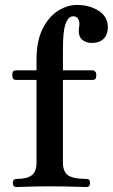

<svg xmlns="http://www.w3.org/2000/svg" viewBox="-20 -758 457 778"><path d="M48 0Q32 0 32 -17Q32 -33 48 -33Q90 -33 109 -48Q128 -63 128 -99V-434H46Q30 -434 30 -450V-458Q30 -473 46 -473H128V-516Q128 -593 153 -642Q178 -691 215.5 -714.5Q253 -738 292 -738Q342 -738 379.5 -714.5Q417 -691 417 -647Q417 -618 400 -601Q383 -584 351 -584Q326 -584 310.5 -599.5Q295 -615 301 -652Q304 -671 295.5 -683Q287 -695 270 -691Q254 -687 244.5 -658Q235 -629 235 -558V-473H355Q361 -473 365.5 -468.5Q370 -464 370 -458V-450Q370 -434 355 -434H235V-99Q235 -63 255.5 -48Q276 -33 330 -33Q345 -33 345 -17Q345 0 330 0Q323 0 297.5 -1Q272 -2 240.5 -2.5Q209 -3 181 -3Q157 -3 128.5 -2.5Q100 -2 77.5 -1Q55 0 48 0Z"/></svg>

Font: Zen Antique
Style: Regular
Weight: 400
Designer: Yoshimichi Ohira
Foundry: Positype
Version: Version 1.001